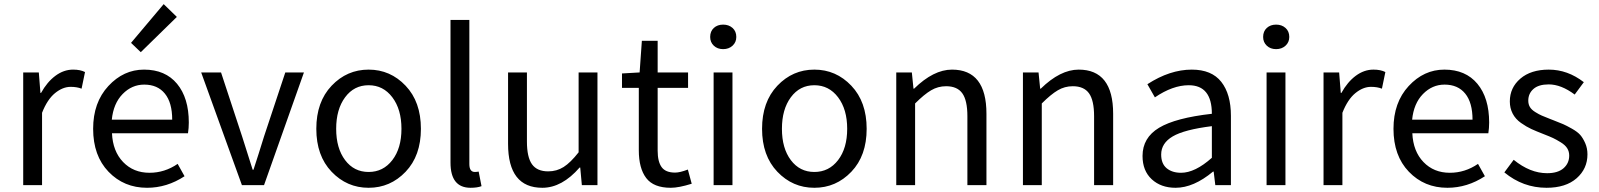

<svg xmlns="http://www.w3.org/2000/svg" viewBox="-20 -892 7704 925"><path d="M91.8 0V-543H167L174.8 -444.3H177.7Q207 -497.1 247.1 -526.9Q287.1 -556.6 332 -556.6Q367.2 -556.6 389.6 -544.9L373 -464.8Q350.6 -473.6 320.3 -473.6Q282.2 -473.6 245.1 -443.4Q208 -413.1 182.6 -348.6V0Z M688.5 12.7Q577.1 12.7 502.9 -64.5Q428.7 -141.6 428.7 -271.5Q428.7 -398.4 502 -477.5Q575.2 -556.6 673.8 -556.6Q776.4 -556.6 833 -488.3Q889.6 -419.9 889.6 -301.8Q889.6 -275.4 885.7 -250H519.5Q523.4 -163.1 573.2 -111.3Q623 -59.6 700.2 -59.6Q773.4 -59.6 835.9 -102.5L869.1 -43Q784.2 12.7 688.5 12.7ZM518.6 -315.4H809.6Q809.6 -397.5 774.4 -440.9Q739.3 -484.4 674.8 -484.4Q615.2 -484.4 570.8 -439Q526.4 -393.6 518.6 -315.4ZM658.2 -640.6 611.3 -685.5 768.6 -872.1 832 -810.5Z M1145.5 0 949.2 -543H1044.9L1146.5 -234.4Q1187.5 -104.5 1197.3 -74.2H1201.2Q1208 -94.7 1225.6 -149.9Q1243.2 -205.1 1252 -234.4L1354.5 -543H1444.3L1252 0Z M1934.1 -64.5Q1860.4 12.7 1755.9 12.7Q1651.4 12.7 1577.6 -64.5Q1503.9 -141.6 1503.9 -271.5Q1503.9 -401.4 1577.6 -479Q1651.4 -556.6 1755.9 -556.6Q1860.4 -556.6 1934.1 -479Q2007.8 -401.4 2007.8 -271.5Q2007.8 -141.6 1934.1 -64.5ZM1642.6 -120.6Q1685.5 -63.5 1755.9 -63.5Q1826.2 -63.5 1870.1 -120.6Q1914.1 -177.7 1914.1 -271.5Q1914.1 -365.2 1870.1 -423.3Q1826.2 -481.4 1755.9 -481.4Q1685.5 -481.4 1642.6 -423.3Q1599.6 -365.2 1599.6 -271.5Q1599.6 -177.7 1642.6 -120.6Z M2247.1 12.7Q2150.4 12.7 2150.4 -108.4V-795.9H2241.2V-101.6Q2241.2 -63.5 2267.6 -63.5Q2276.4 -63.5 2286.1 -65.4L2299.8 4.9Q2279.3 12.7 2247.1 12.7Z M2592.8 12.7Q2427.7 12.7 2427.7 -199.2V-543H2518.6V-210Q2518.6 -134.8 2543 -100.6Q2567.4 -66.4 2621.1 -66.4Q2662.1 -66.4 2695.3 -87.4Q2728.5 -108.4 2767.6 -158.2V-543H2858.4V0H2783.2L2775.4 -85H2772.5Q2687.5 12.7 2592.8 12.7Z M3211.9 12.7Q3128.9 12.7 3093.3 -34.2Q3057.6 -81.1 3057.6 -168V-468.8H2976.6V-538.1L3061.5 -543L3072.3 -695.3H3148.4V-543H3294.9V-468.8H3148.4V-166Q3148.4 -113.3 3167.5 -86.9Q3186.5 -60.5 3232.4 -60.5Q3255.9 -60.5 3293.9 -75.2L3312.5 -6.8Q3250 12.7 3211.9 12.7Z M3418 0V-543H3508.8V0ZM3401.4 -713.9Q3401.4 -741.2 3418.9 -757.3Q3436.5 -773.4 3463.9 -773.4Q3491.2 -773.4 3509.3 -757.3Q3527.3 -741.2 3527.3 -713.9Q3527.3 -688.5 3509.3 -671.9Q3491.2 -655.3 3463.9 -655.3Q3436.5 -655.3 3418.9 -671.9Q3401.4 -688.5 3401.4 -713.9Z M4081.5 -64.5Q4007.8 12.7 3903.3 12.7Q3798.8 12.7 3725.1 -64.5Q3651.4 -141.6 3651.4 -271.5Q3651.4 -401.4 3725.1 -479Q3798.8 -556.6 3903.3 -556.6Q4007.8 -556.6 4081.5 -479Q4155.3 -401.4 4155.3 -271.5Q4155.3 -141.6 4081.5 -64.5ZM3790 -120.6Q3833 -63.5 3903.3 -63.5Q3973.6 -63.5 4017.6 -120.6Q4061.5 -177.7 4061.5 -271.5Q4061.5 -365.2 4017.6 -423.3Q3973.6 -481.4 3903.3 -481.4Q3833 -481.4 3790 -423.3Q3747.1 -365.2 3747.1 -271.5Q3747.1 -177.7 3790 -120.6Z M4297.9 0V-543H4373L4380.9 -464.8H4383.8Q4477.5 -556.6 4566.4 -556.6Q4732.4 -556.6 4732.4 -343.8V0H4640.6V-332Q4640.6 -408.2 4616.2 -442.4Q4591.8 -476.6 4538.1 -476.6Q4499 -476.6 4465.8 -457Q4432.6 -437.5 4388.7 -393.6V0Z M4908.2 0V-543H4983.4L4991.2 -464.8H4994.1Q5087.9 -556.6 5176.8 -556.6Q5342.8 -556.6 5342.8 -343.8V0H5251V-332Q5251 -408.2 5226.6 -442.4Q5202.1 -476.6 5148.4 -476.6Q5109.4 -476.6 5076.2 -457Q5043 -437.5 4999 -393.6V0Z M5643.6 12.7Q5573.2 12.7 5528.8 -28.3Q5484.4 -69.3 5484.4 -140.6Q5484.4 -228.5 5564 -276.4Q5643.6 -324.2 5818.4 -343.8Q5818.4 -481.4 5707 -481.4Q5629.9 -481.4 5543.9 -422.9L5507.8 -486.3Q5616.2 -556.6 5721.7 -556.6Q5817.4 -556.6 5863.8 -497.6Q5910.2 -438.5 5910.2 -334V0H5835L5827.1 -65.4H5824.2Q5730.5 12.7 5643.6 12.7ZM5669.9 -59.6Q5737.3 -59.6 5818.4 -131.8V-284.2Q5685.5 -267.6 5629.9 -234.9Q5574.2 -202.1 5574.2 -147.5Q5574.2 -103.5 5600.6 -81.5Q5627 -59.6 5669.9 -59.6Z M6082 0V-543H6172.9V0ZM6065.4 -713.9Q6065.4 -741.2 6083 -757.3Q6100.6 -773.4 6127.9 -773.4Q6155.3 -773.4 6173.3 -757.3Q6191.4 -741.2 6191.4 -713.9Q6191.4 -688.5 6173.3 -671.9Q6155.3 -655.3 6127.9 -655.3Q6100.6 -655.3 6083 -671.9Q6065.4 -688.5 6065.4 -713.9Z M6356.4 0V-543H6431.6L6439.5 -444.3H6442.4Q6471.7 -497.1 6511.7 -526.9Q6551.8 -556.6 6596.7 -556.6Q6631.8 -556.6 6654.3 -544.9L6637.7 -464.8Q6615.2 -473.6 6585 -473.6Q6546.9 -473.6 6509.8 -443.4Q6472.7 -413.1 6447.3 -348.6V0Z M6953.1 12.7Q6841.8 12.7 6767.6 -64.5Q6693.4 -141.6 6693.4 -271.5Q6693.4 -398.4 6766.6 -477.5Q6839.8 -556.6 6938.5 -556.6Q7041 -556.6 7097.7 -488.3Q7154.3 -419.9 7154.3 -301.8Q7154.3 -275.4 7150.4 -250H6784.2Q6788.1 -163.1 6837.9 -111.3Q6887.7 -59.6 6964.8 -59.6Q7038.1 -59.6 7100.6 -102.5L7133.8 -43Q7048.8 12.7 6953.1 12.7ZM6783.2 -315.4H7074.2Q7074.2 -397.5 7039.1 -440.9Q7003.9 -484.4 6939.5 -484.4Q6879.9 -484.4 6835.4 -439Q6791 -393.6 6783.2 -315.4Z M7430.7 12.7Q7317.4 12.7 7227.5 -61.5L7272.5 -122.1Q7351.6 -57.6 7433.6 -57.6Q7485.4 -57.6 7512.7 -81.5Q7540 -105.5 7540 -142.6Q7540 -162.1 7530.3 -177.7Q7520.5 -193.4 7499 -206.5Q7477.5 -219.7 7461.9 -227.1Q7446.3 -234.4 7416 -246.1Q7380.9 -259.8 7357.4 -270.5Q7334 -281.2 7307.6 -299.8Q7281.2 -318.4 7267.6 -344.7Q7253.9 -371.1 7253.9 -403.3Q7253.9 -469.7 7304.7 -513.2Q7355.5 -556.6 7441.4 -556.6Q7532.2 -556.6 7610.4 -496.1L7566.4 -436.5Q7501 -485.4 7441.4 -485.4Q7392.6 -485.4 7367.7 -463.4Q7342.8 -441.4 7342.8 -407.2Q7342.8 -389.6 7350.6 -376.5Q7358.4 -363.3 7376.5 -352.1Q7394.5 -340.8 7408.2 -335Q7421.9 -329.1 7449.2 -318.4Q7458 -315.4 7461.9 -313.5Q7495.1 -300.8 7510.7 -293.9Q7526.4 -287.1 7553.2 -272Q7580.1 -256.8 7593.3 -241.7Q7606.4 -226.6 7617.2 -202.1Q7627.9 -177.7 7627.9 -148.4Q7627.9 -79.1 7575.7 -33.2Q7523.4 12.7 7430.7 12.7Z"/></svg>

Font: Nasu
Style: Regular
Weight: 400
Designer: Ryoko NISHIZUKA (kana &amp; ideographs); Paul D. Hunt (Latin, Greek &amp; Cyrillic); Wenlong ZHANG (bopomofo); Sandoll C
Version: Version 2014.1215